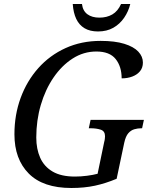

<svg xmlns="http://www.w3.org/2000/svg" viewBox="-20 -928 754 958"><path d="M336 10Q195 10 123.5 -62Q52 -134 52 -258Q52 -355 83 -439.5Q114 -524 171 -588Q228 -652 307 -688Q386 -724 482 -724Q553 -724 600 -709.5Q647 -695 670 -670.5Q693 -646 693 -616Q693 -590 678.5 -572.5Q664 -555 640 -546Q616 -537 587 -537Q587 -596 557 -633.5Q527 -671 461 -671Q397 -671 342.5 -636Q288 -601 247 -541Q206 -481 183.5 -404Q161 -327 161 -242Q161 -185 180.5 -141Q200 -97 242.5 -72Q285 -47 354 -47Q383 -47 414 -51Q445 -55 467 -61L500 -220Q502 -226 503 -235Q504 -244 504 -248Q504 -274 482.5 -281Q461 -288 432 -288H423L432 -330H698L689 -288H685Q667 -288 650 -283Q633 -278 620 -263Q607 -248 600 -216L562 -36Q507 -13 454 -1.5Q401 10 336 10ZM469 -771Q429 -771 402 -787Q375 -803 360.5 -833.5Q346 -864 343 -908H389Q393 -874 416 -857Q439 -840 476 -840Q513 -840 540.5 -856Q568 -872 584 -908H630Q621 -871 599.5 -839.5Q578 -808 545.5 -789.5Q513 -771 469 -771Z"/></svg>

Font: Noto Serif
Style: Italic
Weight: 400
Italic angle: -12°
Designer: Monotype Design Team
Foundry: Monotype Imaging Inc.
Version: Version 2.013